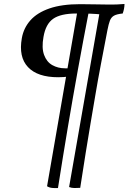

<svg xmlns="http://www.w3.org/2000/svg" viewBox="-20 -699 647 967"><path d="M384 -678Q428 -678 463 -677Q498 -676 533 -676Q551 -676 568 -676.5Q585 -677 607 -679Q607 -667 604.5 -654.5Q602 -642 598 -631Q568 -628 554 -620Q540 -612 533.5 -595Q527 -578 521 -547Q503 -453 488 -374.5Q473 -296 461 -224.5Q449 -153 436.5 -80.5Q424 -8 411.5 71.5Q399 151 384 247Q369 248 355 248Q341 248 328 243L483 -644L494 -626Q464 -629 436.5 -630Q409 -631 365 -631Q286 -631 248 -604.5Q210 -578 199 -513Q189 -458 202 -422.5Q215 -387 243.5 -371Q272 -355 307 -355H336L328 -315Q317 -312 301.5 -311Q286 -310 273 -310Q169 -310 121 -361Q73 -412 90 -507Q99 -558 133 -596.5Q167 -635 229 -656.5Q291 -678 384 -678ZM371 -649 429 -650Q399 -495 372.5 -349Q346 -203 321.5 -57Q297 89 272 248Q257 249 242.5 247.5Q228 246 217 239Z"/></svg>

Font: Vollkorn Medium
Style: Italic
Weight: 500
Italic angle: -11°
Designer: Friedrich Althausen
Foundry: Friedrich Althausen
Version: Version 5.000